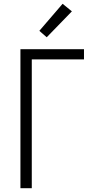

<svg xmlns="http://www.w3.org/2000/svg" viewBox="-20 -995 515 1015"><path d="M88 0V-735H424V-681H148V0ZM227 -798 188 -832 311 -975 360 -935Z"/></svg>

Font: Iosevka QP Light
Style: Regular
Weight: 300
Designer: Belleve Invis
Foundry: Belleve Invis
Version: Version 20.0.0; ttfautohint (v1.8.4)